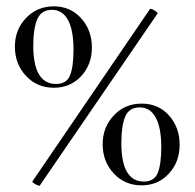

<svg xmlns="http://www.w3.org/2000/svg" viewBox="-20 -580 614 606"><path d="M27 -433Q27 -486 62 -523Q97 -560 150 -560Q202 -560 236 -522.5Q270 -485 270 -430Q270 -376 236 -339.5Q202 -303 150 -303Q97 -303 62 -340.5Q27 -378 27 -433ZM104 6Q99 6 90 0.5Q81 -5 82 -7L453 -551Q454 -552 456 -552Q461 -552 470 -545.5Q479 -539 477 -537L106 5Q106 6 104 6ZM212 -423Q212 -485 194.5 -517Q177 -549 144 -549Q110 -549 97.5 -519Q85 -489 85 -436Q85 -315 157 -315Q190 -315 201 -342Q212 -369 212 -423ZM304 -125Q304 -178 339 -215.5Q374 -253 427 -253Q480 -253 513.5 -215.5Q547 -178 547 -123Q547 -69 513 -32Q479 5 427 5Q374 5 339 -32.5Q304 -70 304 -125ZM489 -116Q489 -177 471.5 -209Q454 -241 421 -241Q387 -241 375 -211.5Q363 -182 363 -129Q363 -7 434 -7Q467 -7 478 -34.5Q489 -62 489 -116Z"/></svg>

Font: Cormorant Garamond
Style: Regular
Weight: 400
Designer: Christian Thalmann (Catharsis Fonts)
Version: Version 3.000